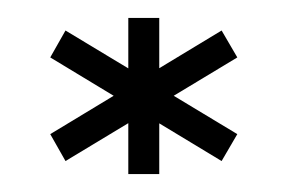

<svg xmlns="http://www.w3.org/2000/svg" viewBox="-20 -782 327 214"><path d="M227 -602.5 244.5 -632.5 53 -748 36 -718ZM53 -602.5 244.5 -718 227 -748 36 -632.5ZM123 -588H157.5V-762H123Z"/></svg>

Font: Anybody Expanded
Style: Regular
Weight: 400
Width: 7
Version: Version 1.113;gftools[0.9.25]